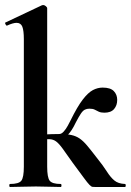

<svg xmlns="http://www.w3.org/2000/svg" viewBox="-20 -745 521 765"><path d="M20 0Q17 0 17 -6Q17 -12 20 -12Q55 -12 65 -25Q75 -38 75 -81V-589Q75 -623 69 -638.5Q63 -654 46 -654Q32 -654 8 -643Q5 -642 2 -648Q-1 -654 1 -655L147 -724Q150 -725 152 -725Q157 -725 162.5 -720.5Q168 -716 168 -712V-81Q168 -38 178 -25Q188 -12 222 -12Q225 -12 225 -6Q225 0 222 0Q201 0 175.5 -1Q150 -2 123 -2Q95 -2 68.5 -1Q42 0 20 0ZM359 0Q353 0 348.5 -0.5Q344 -1 336.5 -8.5Q329 -16 314 -36.5Q299 -57 270 -96Q244 -133 229.5 -153Q215 -173 203.5 -181.5Q192 -190 176.5 -190.5Q161 -191 132 -189L131 -207Q163 -210 186 -210.5Q209 -211 216 -211Q246 -211 264.5 -207Q283 -203 297.5 -193Q312 -183 327.5 -164.5Q343 -146 366 -116Q391 -85 405.5 -62Q420 -39 435.5 -26Q451 -13 478 -12Q481 -12 481 -6Q481 0 478 0ZM216 -191V-211Q225 -211 234 -221Q243 -231 250 -244Q257 -257 261 -265Q288 -320 309.5 -348Q331 -376 350 -386Q369 -396 389 -396Q420 -396 433.5 -382Q447 -368 447 -347Q447 -325 434.5 -310.5Q422 -296 396 -296Q382 -296 373.5 -300Q365 -304 357.5 -308Q350 -312 336 -312Q326 -312 318 -308Q310 -304 302 -292Q294 -280 282 -257Q266 -223 249.5 -207Q233 -191 216 -191Z"/></svg>

Font: Cormorant Infant Light
Style: Regular
Weight: 300
Designer: Christian Thalmann (Catharsis Fonts)
Foundry: Catharsis Fonts
Version: Version 4.001